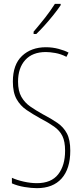

<svg xmlns="http://www.w3.org/2000/svg" viewBox="-20 -1063 429 1000"><path d="M346 -278Q346 -184 301 -133.5Q256 -83 172 -83Q144 -83 107.5 -89Q71 -95 42 -108V-137Q68 -125 104 -117Q140 -109 172 -109Q247 -109 283 -155Q319 -201 319 -278Q319 -326 305 -354.5Q291 -383 262 -403.5Q233 -424 189 -447Q151 -468 118.5 -490Q86 -512 66.5 -546.5Q47 -581 47 -638Q47 -727 95 -772Q143 -817 219 -817Q253 -817 285 -808.5Q317 -800 337 -789L326 -767Q297 -782 268 -787Q239 -792 219 -792Q149 -792 111.5 -750.5Q74 -709 74 -638Q74 -589 91.5 -558.5Q109 -528 138 -508Q167 -488 201 -469Q247 -445 279 -423Q311 -401 328.5 -368Q346 -335 346 -278ZM296 -1036Q280 -1012 257.5 -984Q235 -956 212 -930.5Q189 -905 169 -886H155V-898Q189 -938 215 -971Q241 -1004 266 -1043H296Z"/></svg>

Font: Noto Sans Kannada UI ExtraCondensed Thin
Style: Regular
Weight: 100
Width: 2
Designer: Jelle Bosma - Monotype Design Team
Foundry: Monotype Imaging Inc.
Version: Version 2.005; ttfautohint (v1.8.4.7-5d5b)